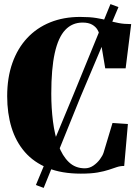

<svg xmlns="http://www.w3.org/2000/svg" viewBox="-20 -836 672 936"><path d="M155 66 339 -377 518.5 -816 557.5 -801.5 372 -362.5 193 80ZM374 10.5Q280.5 10.5 212.8 -17Q145 -44.5 101.2 -94.8Q57.5 -145 36.2 -214.2Q15 -283.5 15 -367Q15 -457 40.2 -528.5Q65.5 -600 112.2 -650.2Q159 -700.5 224.5 -727Q290 -753.5 370.5 -753.5Q418 -753.5 449.8 -748.2Q481.5 -743 506.5 -736Q531.5 -729 557.8 -723.8Q584 -718.5 619.5 -718.5L592.5 -503H493L467 -658Q464.5 -674.5 455.8 -690Q447 -705.5 429.2 -715.8Q411.5 -726 382.5 -726Q332 -726 298 -690Q264 -654 247 -577.5Q230 -501 230 -379Q230 -309.5 238.2 -244.2Q246.5 -179 265.2 -127.5Q284 -76 315.5 -45.8Q347 -15.5 393.5 -15.5Q416 -15.5 435 -28.5Q454 -41.5 467.2 -59.5Q480.5 -77.5 485 -92L528.5 -236.5L603.5 -231.5L585.5 -27Q566 -27 549 -21.2Q532 -15.5 510.2 -8.2Q488.5 -1 456.2 4.8Q424 10.5 374 10.5Z"/></svg>

Font: Merriweather 144pt Black
Style: Regular
Weight: 900
Version: Version 2.100